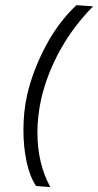

<svg xmlns="http://www.w3.org/2000/svg" viewBox="-20 -727 391 764"><path d="M73.2 -209Q73.2 -285.2 88.4 -351.1Q110.8 -446.8 161.4 -542.7Q211.9 -638.7 284.2 -706.5L350.6 -701.7Q274.4 -625.5 221.4 -531.2Q168.5 -437 144.5 -335.9Q128.9 -266.1 128.9 -199.2Q128.9 -77.1 180.2 17.6L123.5 13.2Q98.6 -23.9 85.9 -83Q73.2 -142.1 73.2 -209Z"/></svg>

Font: Acari Sans
Style: Italic
Weight: 400
Italic angle: -13°
Designer: Alfredo Marco Pradil and Stefan Peev
Foundry: Hanken Design Co.
Version: Version 1.045;January 11, 2019;FontCreator 11.5.0.2425 64-bi